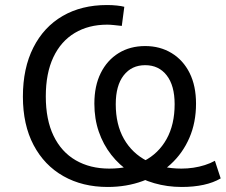

<svg xmlns="http://www.w3.org/2000/svg" viewBox="-20 -734 897 763"><path d="M408 9Q308 9 232 -34Q156 -77 113.5 -157.5Q71 -238 71 -350Q71 -463 112.5 -545Q154 -627 229 -670.5Q304 -714 405 -714Q426 -714 444.5 -712Q463 -710 474 -707L464 -631Q446 -633 431.5 -634.5Q417 -636 406 -636Q332 -636 277 -603Q222 -570 192 -506.5Q162 -443 162 -351Q162 -258 193 -194Q224 -130 281 -97Q338 -64 414 -64Q494 -64 552 -94Q610 -124 642 -181.5Q674 -239 674 -320Q674 -394 642.5 -434.5Q611 -475 557 -475Q503 -475 471.5 -434.5Q440 -394 440 -320Q440 -239 472.5 -182Q505 -125 564 -94.5Q623 -64 701 -64Q725 -64 748.5 -67.5Q772 -71 794 -78Q816 -85 834 -95L857 -25Q828 -8 789 0.5Q750 9 702 9Q645 9 593 -6Q541 -21 497.5 -49.5Q454 -78 422 -119Q390 -160 372.5 -211Q355 -262 355 -322Q355 -393 380.5 -444Q406 -495 451.5 -523Q497 -551 557 -551Q616 -551 662 -523Q708 -495 733.5 -444Q759 -393 759 -322Q759 -247 732.5 -186Q706 -125 658.5 -81.5Q611 -38 547 -14.5Q483 9 408 9Z"/></svg>

Font: Nunito Sans 9pt
Style: Regular
Weight: 400
Version: Version 3.101;gftools[0.9.27]